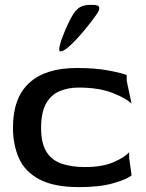

<svg xmlns="http://www.w3.org/2000/svg" viewBox="-20 -755 598 785"><path d="M304 10Q200 10 140.5 -22Q81 -54 57 -109Q33 -164 33 -233Q33 -355 99.5 -416Q166 -477 294 -477Q369 -477 422.5 -467Q476 -457 498 -448V-425L518 -331Q498 -352 441.5 -374.5Q385 -397 301 -397Q258 -397 223 -382Q188 -367 168 -331Q148 -295 148 -232Q148 -170 169.5 -135Q191 -100 231.5 -86Q272 -72 328 -72Q399 -72 445.5 -92.5Q492 -113 508 -133V-110L518 -38Q499 -22 443.5 -6Q388 10 304 10ZM227 -545Q220 -545 223 -562Q226 -579 235.5 -604Q245 -629 257 -655Q269 -681 280 -698Q294 -719 309.5 -727Q325 -735 349 -735H362Q403 -735 374 -695Q358 -672 337 -646Q316 -620 295 -597Q274 -574 256 -559.5Q238 -545 227 -545Z"/></svg>

Font: Red Rose Medium
Style: Regular
Weight: 500
Designer: Jaikishan Patel
Version: Version 2.000